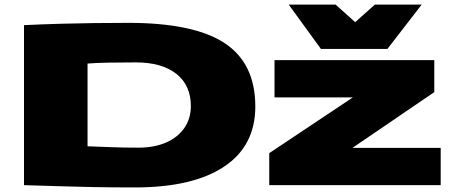

<svg xmlns="http://www.w3.org/2000/svg" viewBox="-20 -810 1988 840"><path d="M570 10Q469 10 387 8.5Q305 7 232 4.5Q159 2 85 0V-700Q169 -704 243 -706Q317 -708 389 -709Q461 -710 541 -710Q828 -710 962.5 -621.5Q1097 -533 1097 -344Q1097 -172 960.5 -81Q824 10 570 10ZM586 -164Q655 -164 706.5 -186.5Q758 -209 786.5 -250Q815 -291 815 -346Q815 -437 751.5 -487Q688 -537 574 -537Q510 -537 456 -536Q402 -535 363 -532V-170Q419 -168 469.5 -166Q520 -164 586 -164ZM1158 0V-140L1524 -384H1181V-547H1880V-407L1522 -163H1908V0ZM1825 -790 1675 -596H1384L1243 -790H1448L1534 -713L1620 -790Z"/></svg>

Font: Georama ExtraExtended ExtraBold
Style: Regular
Weight: 800
Width: 8
Designer: Jean-Baptiste Levee
Foundry: Production Type
Version: Version 1.000